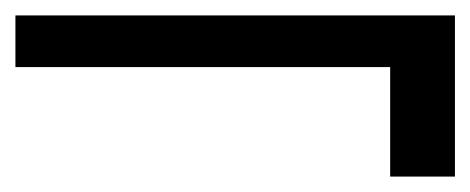

<svg xmlns="http://www.w3.org/2000/svg" viewBox="-30 -452 610 249"><path d="M476 -223V-365H-10V-432H560V-223Z"/></svg>

Font: DM Sans 28pt
Style: Regular
Weight: 400
Version: Version 4.004;gftools[0.9.30]